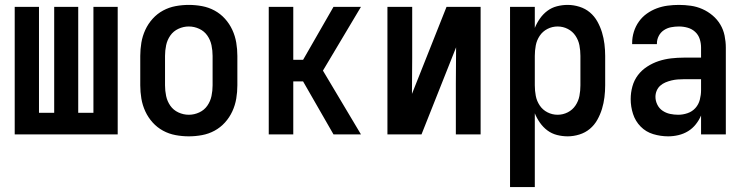

<svg xmlns="http://www.w3.org/2000/svg" viewBox="-20 -548 3040 783"><path d="M40 0V-520H139V-88H201V-520H299V-88H361V-520H460V0Z M750 8Q723 8 696 3Q669 -2 645 -15Q621 -28 602.5 -48.5Q584 -69 572.5 -94Q561 -119 556.5 -146Q552 -173 552 -200V-320Q552 -347 556.5 -374Q561 -401 572.5 -426Q584 -451 602.5 -471.5Q621 -492 645 -505Q669 -518 696 -523Q723 -528 750 -528Q777 -528 804 -523Q831 -518 855 -505Q879 -492 897.5 -471.5Q916 -451 927.5 -426Q939 -401 943.5 -374Q948 -347 948 -320V-200Q948 -173 943.5 -146Q939 -119 927.5 -94Q916 -69 897.5 -48.5Q879 -28 855 -15Q831 -2 804 3Q777 8 750 8ZM750 -80Q772 -80 792.5 -89.5Q813 -99 825.5 -117Q838 -135 842.5 -156.5Q847 -178 847 -200V-320Q847 -342 842.5 -363.5Q838 -385 825.5 -403Q813 -421 792.5 -430.5Q772 -440 750 -440Q728 -440 707.5 -430.5Q687 -421 674.5 -403Q662 -385 657.5 -363.5Q653 -342 653 -320V-200Q653 -178 657.5 -156.5Q662 -135 674.5 -117Q687 -99 707.5 -89.5Q728 -80 750 -80Z M1340 0 1216 -216H1176V0H1076V-520H1176V-304H1216L1340 -520H1452L1297 -260L1452 0Z M1560 0V-520H1661V-312Q1661 -275 1660.5 -238Q1660 -201 1660 -165L1801 -520H1940V0H1839V-208Q1839 -245 1839.5 -282Q1840 -319 1840 -355L1699 0Z M2060 215V-520H2161V-434Q2169 -454 2182 -472.5Q2195 -491 2212.5 -504Q2230 -517 2251.5 -522.5Q2273 -528 2295 -528Q2319 -528 2343 -520.5Q2367 -513 2385.5 -497.5Q2404 -482 2416 -460.5Q2428 -439 2435 -416Q2442 -393 2445 -368.5Q2448 -344 2448 -320V-200Q2448 -176 2445 -151.5Q2442 -127 2435 -104Q2428 -81 2416 -59.5Q2404 -38 2385.5 -22.5Q2367 -7 2343 0.5Q2319 8 2295 8Q2273 8 2251.5 2.5Q2230 -3 2212.5 -16Q2195 -29 2182 -47.5Q2169 -66 2161 -86V215ZM2254 -80Q2276 -80 2295.5 -90Q2315 -100 2327 -118Q2339 -136 2343 -157Q2347 -178 2347 -200V-320Q2347 -342 2343 -363Q2339 -384 2327 -402Q2315 -420 2295.5 -430Q2276 -440 2254 -440Q2232 -440 2212.5 -430Q2193 -420 2181 -402Q2169 -384 2165 -363Q2161 -342 2161 -320V-200Q2161 -178 2165 -157Q2169 -136 2181 -118Q2193 -100 2212.5 -90Q2232 -80 2254 -80Z M2705 8Q2674 8 2644 -1Q2614 -10 2592.5 -32Q2571 -54 2561.5 -83.5Q2552 -113 2552 -144Q2552 -170 2559 -195.5Q2566 -221 2581.5 -241.5Q2597 -262 2619.5 -276.5Q2642 -291 2666.5 -299Q2691 -307 2717 -310Q2743 -313 2769 -313H2839V-354Q2839 -372 2833.5 -389Q2828 -406 2815 -418Q2802 -430 2784.5 -435Q2767 -440 2749 -440Q2733 -440 2717 -437Q2701 -434 2687.5 -425Q2674 -416 2666.5 -401.5Q2659 -387 2659 -371V-368H2558V-373Q2558 -396 2565 -418.5Q2572 -441 2585.5 -460Q2599 -479 2618 -492.5Q2637 -506 2658.5 -514Q2680 -522 2703 -525Q2726 -528 2749 -528Q2773 -528 2797.5 -524.5Q2822 -521 2844.5 -511Q2867 -501 2886 -485Q2905 -469 2917.5 -448Q2930 -427 2935 -402.5Q2940 -378 2940 -354V0H2839V-77Q2831 -58 2817.5 -41Q2804 -24 2786 -13Q2768 -2 2747 3Q2726 8 2705 8ZM2746 -80Q2765 -80 2784 -86.5Q2803 -93 2816 -107.5Q2829 -122 2834 -141.5Q2839 -161 2839 -180V-225H2769Q2756 -225 2743.5 -224Q2731 -223 2718.5 -220Q2706 -217 2694 -212Q2682 -207 2672.5 -198.5Q2663 -190 2658 -178Q2653 -166 2653 -153Q2653 -137 2660.5 -121.5Q2668 -106 2682 -96.5Q2696 -87 2712.5 -83.5Q2729 -80 2746 -80Z"/></svg>

Font: Iosevka Term Semibold
Style: Regular
Weight: 600
Monospace: yes
Designer: Belleve Invis
Foundry: Belleve Invis
Version: Version 31.4.0